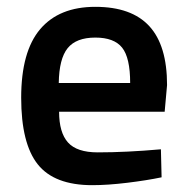

<svg xmlns="http://www.w3.org/2000/svg" viewBox="-20 -531 548 562"><path d="M42 -245Q42 -380 97.5 -445.5Q153 -511 259 -511Q365 -511 417 -454.5Q469 -398 469 -282L462 -204H153Q153 -143 179 -114Q205 -85 266 -85Q350 -85 451 -94L453 -12Q410 -3 352.5 4Q295 11 250 11Q139 11 90.5 -50Q42 -111 42 -245ZM361 -288Q361 -362 337.5 -391.5Q314 -421 259 -421Q203 -421 178 -390Q153 -359 152 -288Z"/></svg>

Font: Cairo SemiBold
Style: Regular
Weight: 600
Designer: Mohamed Gaber, Accademia di Belle Arti di Urbino and others
Foundry: Kief Type Foundry, Accademia di Belle Arti di Urbino and others
Version: Version 3.011